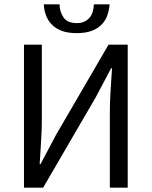

<svg xmlns="http://www.w3.org/2000/svg" viewBox="-20 -861 696 881"><path d="M90 0V-656H172V-317Q172 -265 168.5 -211.5Q165 -158 162 -108H166L237 -242L478 -656H566V0H484V-343Q484 -395 487.5 -446.5Q491 -498 494 -548H490L419 -414L178 0ZM332 -709Q290 -709 262 -720Q234 -731 216.5 -749.5Q199 -768 190.5 -792Q182 -816 181 -841H253Q254 -806 272 -780.5Q290 -755 332 -755Q353 -755 367.5 -762Q382 -769 391.5 -780.5Q401 -792 405.5 -807.5Q410 -823 411 -841H483Q481 -816 473 -792Q465 -768 447.5 -749.5Q430 -731 402 -720Q374 -709 332 -709Z"/></svg>

Font: Pinyin1712
Style: Regular
Weight: 400
Version: Version 1